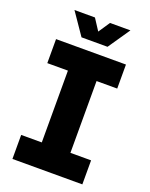

<svg xmlns="http://www.w3.org/2000/svg" viewBox="-162 -969 823 1054"><g transform="rotate(20 249.5 -442.5)"><path d="M45.3 0V-140.3H165.7V-559.7H45.3V-700H453.7V-559.7H333V-140.3H453.7V0ZM173.3 -757 85.7 -884.7H205.3L248.7 -818L293.3 -884.7H412.7L325.3 -757Z"/></g></svg>

Font: MuseoModerno Thin
Style: Regular
Weight: 100
Designer: Pablo Cosgaya, Héctor Gatti, Marcela Romero, and the Authors of The MuseoModerno Project.
Foundry: Omnibus-Type Team
Version: Version 1.003